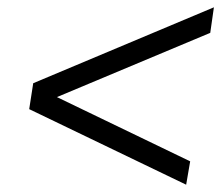

<svg xmlns="http://www.w3.org/2000/svg" viewBox="-20 -614 606 526"><path d="M490 -108 60 -315 71 -386 566 -594 556 -524 136 -348 501 -172Z"/></svg>

Font: MuseoModerno Light
Style: Italic
Weight: 300
Italic angle: -9°
Designer: Pablo Cosgaya, Héctor Gatti, Marcela Romero, and the Authors of The MuseoModerno Project.
Foundry: Omnibus-Type Team
Version: Version 1.003